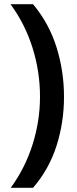

<svg xmlns="http://www.w3.org/2000/svg" viewBox="-20 -734 364 912"><path d="M284 -274Q284 -153 248.5 -41.5Q213 70 137 158H31Q99 65 134.5 -47Q170 -159 170 -275Q170 -394 134.5 -507Q99 -620 30 -714H137Q213 -623 248.5 -509.5Q284 -396 284 -274Z"/></svg>

Font: Noto Sans Tangsa SemiBold
Style: Regular
Weight: 600
Version: Version 1.504